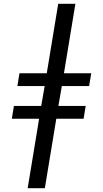

<svg xmlns="http://www.w3.org/2000/svg" viewBox="-20 -843 540 1006"><path d="M125 143 185 -221H42L53 -288H196L214 -392H71L82 -459H225L285 -823H375L315 -459H458L447 -392H304L286 -288H429L418 -221H275L215 143Z"/></svg>

Font: Iosevka Medium Oblique
Style: Regular
Weight: 500
Italic angle: -9°
Monospace: yes
Designer: Belleve Invis
Foundry: Belleve Invis
Version: Version 32.5.0; ttfautohint (v1.8.4)